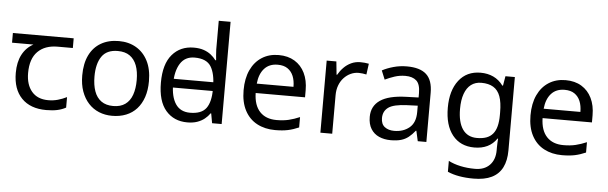

<svg xmlns="http://www.w3.org/2000/svg" viewBox="-57 -971 4501 1422"><g transform="rotate(5 2193.5 -260.0)"><path d="M301 10Q183 10 118 -57Q53 -124 53 -245Q53 -325 82 -380.5Q111 -436 165 -465H6V-537H458V-465H345Q251 -465 197.5 -411.5Q144 -358 144 -252Q144 -165 187 -114.5Q230 -64 310 -64Q347 -64 381 -73.5Q415 -83 447 -99V-21Q418 -5 383 2.5Q348 10 301 10Z M1041 -269Q1041 -202 1023.5 -150.5Q1006 -99 973.5 -63Q941 -27 894.5 -8.5Q848 10 791 10Q738 10 693 -8.5Q648 -27 615 -63Q582 -99 563.5 -150.5Q545 -202 545 -269Q545 -358 575 -419.5Q605 -481 661 -513.5Q717 -546 794 -546Q867 -546 922.5 -513.5Q978 -481 1009.5 -419.5Q1041 -358 1041 -269ZM636 -269Q636 -206 652.5 -159.5Q669 -113 704 -88Q739 -63 793 -63Q847 -63 882 -88Q917 -113 933.5 -159.5Q950 -206 950 -269Q950 -333 933 -378Q916 -423 881.5 -447.5Q847 -472 792 -472Q710 -472 673 -418Q636 -364 636 -269Z M1179 -238V-303H1555V-238ZM1350 10Q1250 10 1190 -59.5Q1130 -129 1130 -267Q1130 -405 1190.5 -475.5Q1251 -546 1351 -546Q1393 -546 1424 -535.5Q1455 -525 1478 -507Q1501 -489 1517 -467H1523Q1522 -480 1519.5 -505.5Q1517 -531 1517 -546V-760H1605V0H1534L1521 -72H1517Q1501 -49 1478 -30.5Q1455 -12 1423.5 -1Q1392 10 1350 10ZM1364 -63Q1449 -63 1483.5 -109.5Q1518 -156 1518 -250V-266Q1518 -366 1485 -419.5Q1452 -473 1363 -473Q1292 -473 1256.5 -416.5Q1221 -360 1221 -265Q1221 -169 1256.5 -116Q1292 -63 1364 -63Z M1982 -546Q2051 -546 2100.5 -516Q2150 -486 2176.5 -431.5Q2203 -377 2203 -304V-251H1836Q1838 -160 1882.5 -112.5Q1927 -65 2007 -65Q2058 -65 2097.5 -74.5Q2137 -84 2179 -102V-25Q2138 -7 2098 1.5Q2058 10 2003 10Q1927 10 1868.5 -21Q1810 -52 1777.5 -113.5Q1745 -175 1745 -264Q1745 -352 1774.5 -415Q1804 -478 1857.5 -512Q1911 -546 1982 -546ZM1981 -474Q1918 -474 1881.5 -433.5Q1845 -393 1838 -321H2111Q2111 -367 2097 -401Q2083 -435 2054.5 -454.5Q2026 -474 1981 -474Z M2589 -546Q2604 -546 2621.5 -544.5Q2639 -543 2652 -540L2641 -459Q2628 -462 2612.5 -464Q2597 -466 2583 -466Q2552 -466 2524 -453Q2496 -440 2474 -416.5Q2452 -393 2439.5 -360Q2427 -327 2427 -286V0H2339V-536H2411L2421 -438H2425Q2442 -468 2466 -492.5Q2490 -517 2521 -531.5Q2552 -546 2589 -546Z M2935 -545Q3033 -545 3080 -502Q3127 -459 3127 -365V0H3063L3046 -76H3042Q3019 -47 2994.5 -27.5Q2970 -8 2938.5 1Q2907 10 2862 10Q2814 10 2775.5 -7Q2737 -24 2715 -59.5Q2693 -95 2693 -149Q2693 -229 2756 -272.5Q2819 -316 2950 -320L3041 -323V-355Q3041 -422 3012 -448Q2983 -474 2930 -474Q2888 -474 2850 -461.5Q2812 -449 2779 -433L2752 -499Q2787 -518 2835 -531.5Q2883 -545 2935 -545ZM2961 -259Q2861 -255 2822.5 -227Q2784 -199 2784 -148Q2784 -103 2811.5 -82Q2839 -61 2882 -61Q2950 -61 2995 -98.5Q3040 -136 3040 -214V-262Z M3483 -546Q3536 -546 3578.5 -526Q3621 -506 3651 -465H3656L3668 -536H3738V9Q3738 85 3712 136.5Q3686 188 3633 214Q3580 240 3498 240Q3440 240 3391.5 231.5Q3343 223 3305 206V125Q3343 145 3394 156Q3445 167 3503 167Q3572 167 3611.5 126.5Q3651 86 3651 16V-5Q3651 -17 3652 -39.5Q3653 -62 3654 -71H3650Q3622 -30 3580.5 -10Q3539 10 3484 10Q3380 10 3321.5 -63Q3263 -136 3263 -267Q3263 -395 3321.5 -470.5Q3380 -546 3483 -546ZM3495 -472Q3450 -472 3418.5 -448Q3387 -424 3370.5 -378Q3354 -332 3354 -266Q3354 -167 3390.5 -114.5Q3427 -62 3497 -62Q3538 -62 3567 -72.5Q3596 -83 3615 -105.5Q3634 -128 3643 -163Q3652 -198 3652 -246V-267Q3652 -340 3635.5 -385Q3619 -430 3584 -451Q3549 -472 3495 -472Z M4115 -546Q4184 -546 4233.5 -516Q4283 -486 4309.5 -431.5Q4336 -377 4336 -304V-251H3969Q3971 -160 4015.5 -112.5Q4060 -65 4140 -65Q4191 -65 4230.5 -74.5Q4270 -84 4312 -102V-25Q4271 -7 4231 1.5Q4191 10 4136 10Q4060 10 4001.5 -21Q3943 -52 3910.5 -113.5Q3878 -175 3878 -264Q3878 -352 3907.5 -415Q3937 -478 3990.5 -512Q4044 -546 4115 -546ZM4114 -474Q4051 -474 4014.5 -433.5Q3978 -393 3971 -321H4244Q4244 -367 4230 -401Q4216 -435 4187.5 -454.5Q4159 -474 4114 -474Z"/></g></svg>

Font: usinhala25
Style: Book
Weight: 400
Designer: Jelle Bosma - Monotype Design Team
Foundry: Monotype Imaging Inc.
Version: Version 2.003